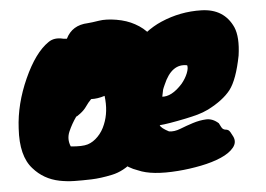

<svg xmlns="http://www.w3.org/2000/svg" viewBox="-44 -547 915 660"><g transform="rotate(-5 413.5 -216.5)"><path d="M140 -427Q161 -442 192 -434Q198 -433 204 -433Q226 -478 280 -480Q294 -481 319 -485Q344 -489 379.5 -483Q415 -477 442 -462Q501 -430 513 -370Q537 -282 506 -178Q473 -63 394 6Q358 38 318 46.5Q278 55 246 56Q214 57 187.5 56.5Q161 56 136 51Q82 40 47 0Q6 -45 12 -140Q16 -224 54.5 -309.5Q93 -395 140 -427ZM316 -226Q291 -218 269 -219Q258 -208 249.5 -195.5Q241 -183 227 -172.5Q213 -162 213 -164Q196 -140 185 -114.5Q174 -89 185 -63Q225 -59 244 -65Q263 -71 279.5 -88Q296 -105 305 -128Q323 -171 316 -226ZM666 -148Q647 -139 629 -134Q611 -129 587 -124Q524 -111 496 -109Q499 -99 526 -85Q544 -82 565.5 -90.5Q587 -99 610.5 -106.5Q634 -114 656.5 -115Q679 -116 699 -98Q707 -80 712 -77Q717 -74 721 -74Q725 -74 730 -71Q735 -68 744.5 -48Q754 -28 739.5 -10Q725 8 695 21Q665 34 625 42Q585 50 545 53Q455 60 408 39Q340 16 320 -52Q294 -142 349 -262Q374 -318 428 -382Q475 -438 533 -463Q600 -492 673 -490Q751 -488 781 -422Q796 -387 787 -324Q771 -242 745 -208Q719 -175 666 -148ZM608 -306Q555 -317 525 -246Q516 -227 511 -206Q545 -202 583 -244Q597 -261 604 -278.5Q611 -296 608 -306Z"/></g></svg>

Font: Knewave
Style: Regular
Weight: 400
Designer: Tyler Finck
Foundry: Tyler Finck
Version: Version 1.001